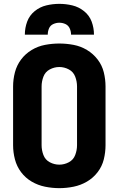

<svg xmlns="http://www.w3.org/2000/svg" viewBox="-20 -969 616 997"><path d="M288 8Q325 8 362 0.5Q399 -7 431.5 -26Q464 -45 487 -75Q510 -105 519 -141.5Q528 -178 528 -215V-520Q528 -557 519 -593.5Q510 -630 487 -660Q464 -690 431.5 -709.5Q399 -729 362 -736Q325 -743 288 -743Q251 -743 214 -736Q177 -729 144.5 -709.5Q112 -690 89.5 -660Q67 -630 57.5 -593.5Q48 -557 48 -520V-215Q48 -178 57.5 -141.5Q67 -105 89.5 -75Q112 -45 144.5 -26Q177 -7 214 0.5Q251 8 288 8ZM288 -114Q262 -114 238.5 -126.5Q215 -139 205.5 -164Q196 -189 196 -215V-520Q196 -546 205.5 -571Q215 -596 238.5 -608.5Q262 -621 288 -621Q314 -621 337.5 -608.5Q361 -596 370.5 -571Q380 -546 380 -520V-215Q380 -189 370.5 -164Q361 -139 337.5 -126.5Q314 -114 288 -114ZM109 -789H228Q228 -806 234.5 -821.5Q241 -837 256.5 -844Q272 -851 288 -851Q305 -851 320 -844Q335 -837 342 -821.5Q349 -806 349 -789H468Q468 -824 456 -856.5Q444 -889 416.5 -911Q389 -933 355.5 -941Q322 -949 288 -949Q254 -949 220.5 -941Q187 -933 160 -911Q133 -889 121 -856.5Q109 -824 109 -789Z"/></svg>

Font: Iosevka Sparkle Heavy
Style: Regular
Weight: 900
Designer: Belleve Invis
Foundry: Belleve Invis
Version: Version 4.5.0; ttfautohint (v1.8.3)